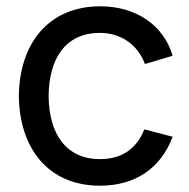

<svg xmlns="http://www.w3.org/2000/svg" viewBox="-20 -575 601 610"><path d="M297.5 15C409 15 490.5 -39.5 528.5 -140.5L438.5 -164C414 -102.5 367.5 -69.5 297.5 -69.5C190 -69.5 135.5 -149.5 134.5 -270C135.5 -387 186.5 -470.5 297.5 -470.5C363 -470.5 417.5 -434 440.5 -371.5L528.5 -398C500 -495 412 -555 298.5 -555C136 -555 41.5 -438.5 40 -270C41.5 -104.5 133 15 297.5 15Z"/></svg>

Font: Eudonet Medium
Style: Regular
Weight: 500
Designer: Mikhail Sharanda
Foundry: Mikhail Sharanda
Version: Version 4.503;Glyphs 3.1.2 (3151)